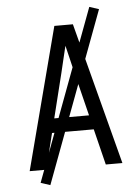

<svg xmlns="http://www.w3.org/2000/svg" viewBox="-60 -863 719 990"><g transform="rotate(-5 300.0 -368.0)"><path d="M60 0 188 -490 252 -735H348L412 -490L540 0H454L408 -186H192L146 0ZM390 -260 333 -490Q325 -525 316.5 -559.5Q308 -594 300 -628Q292 -594 283.5 -559.5Q275 -525 267 -490L210 -260ZM160 81 111 65 440 -817 489 -801Z"/></g></svg>

Font: Iosevka Aile
Style: Regular
Weight: 400
Designer: Belleve Invis
Foundry: Belleve Invis
Version: Version 28.0.1; ttfautohint (v1.8.4)